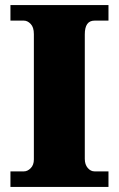

<svg xmlns="http://www.w3.org/2000/svg" viewBox="-20 -734 466 754"><path d="M21 0V-61H74Q88 -61 100.5 -73.5Q113 -86 113 -108V-600Q113 -627 100.5 -640Q88 -653 74 -653H21V-714H406V-653H351Q313 -653 313 -599V-110Q313 -88 324.5 -74.5Q336 -61 351 -61H406V0Z"/></svg>

Font: Noto Serif Black
Style: Regular
Weight: 900
Designer: Monotype Design Team
Foundry: Monotype Imaging Inc.
Version: Version 2.014; ttfautohint (v1.8.4.7-5d5b)